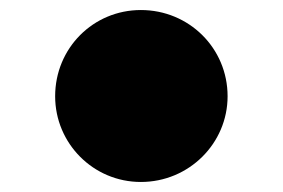

<svg xmlns="http://www.w3.org/2000/svg" viewBox="-20 -595 564 383"><path d="M261 -575C166 -575 90 -499 90 -403C90 -309 166 -232 261 -232C357 -232 434 -309 434 -403C434 -499 357 -575 261 -575Z"/></svg>

Font: Hussar Dziwak
Style: Regular
Weight: 400
Version: Version 1.022